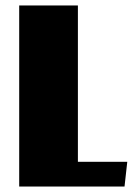

<svg xmlns="http://www.w3.org/2000/svg" viewBox="-20 -680 489 700"><path d="M444 -90 434 0H50V-660H264V-90Z"/></svg>

Font: Sansita ExtraBold
Style: Regular
Weight: 800
Designer: Pablo Cosgaya
Foundry: Omnibus-Type
Version: Version 1.006